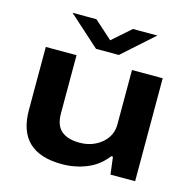

<svg xmlns="http://www.w3.org/2000/svg" viewBox="-107 -831 947 949"><g transform="rotate(15 366.0 -356.0)"><path d="M148.9 -724.1H271L363.8 -641.1L458 -724.1H583L423.8 -582H307.1ZM291 12.2Q64.9 12.2 64.9 -204.1V-526.9H222.2V-229Q222.2 -168 254.4 -140.4Q286.6 -112.8 348.1 -112.8Q413.1 -112.8 459.5 -151.1Q505.9 -189.5 505.9 -249V-526.9H663.1V0H537.1L525.9 -88.9H517.1Q477.1 -36.1 417.5 -12Q357.9 12.2 291 12.2Z"/></g></svg>

Font: Archivo Expanded
Style: Bold
Weight: 700
Width: 7
Designer: Hector Gatti
Foundry: Omnibus-Type
Version: Version 2.001